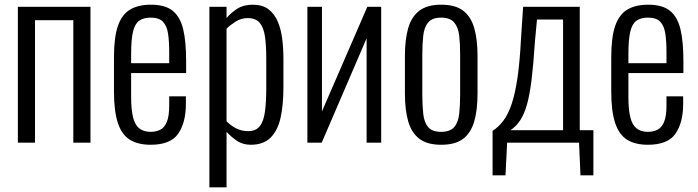

<svg xmlns="http://www.w3.org/2000/svg" viewBox="-20 -607 2971 817"><path d="M56 0V-578H365V0H292V-521H129V0Z M621 9Q567 9 532.5 -12.5Q498 -34 481.5 -84Q465 -134 465 -217V-363Q465 -449 482 -497.5Q499 -546 534 -566.5Q569 -587 622 -587Q683 -587 715 -561Q747 -535 759.5 -482.5Q772 -430 772 -348V-296H538V-195Q538 -139 546.5 -106.5Q555 -74 573.5 -60Q592 -46 621 -46Q643 -46 661 -54.5Q679 -63 689.5 -87.5Q700 -112 700 -157V-197H771V-165Q771 -86 738.5 -38.5Q706 9 621 9ZM538 -338H700V-386Q700 -432 695 -464.5Q690 -497 673.5 -514.5Q657 -532 621 -532Q591 -532 572.5 -519Q554 -506 546 -472.5Q538 -439 538 -377Z M871 190V-578H944V-530Q962 -552 989 -569.5Q1016 -587 1055 -587Q1097 -587 1122.5 -567.5Q1148 -548 1162 -515Q1176 -482 1181 -441Q1186 -400 1186 -357V-235Q1186 -161 1174 -106.5Q1162 -52 1131.5 -21.5Q1101 9 1047 9Q1012 9 986.5 -9Q961 -27 944 -46V190ZM1036 -49Q1069 -49 1085.5 -70Q1102 -91 1107.5 -132.5Q1113 -174 1113 -233V-357Q1113 -413 1107.5 -451.5Q1102 -490 1085 -510Q1068 -530 1034 -530Q1006 -530 982.5 -515Q959 -500 944 -485V-91Q960 -74 983.5 -61.5Q1007 -49 1036 -49Z M1288 0V-578H1350V-133L1543 -578H1602V0H1540V-444L1349 0Z M1857 9Q1798 9 1764.5 -16.5Q1731 -42 1717 -90.5Q1703 -139 1703 -209V-369Q1703 -439 1717 -487.5Q1731 -536 1764.5 -561.5Q1798 -587 1857 -587Q1918 -587 1951 -561.5Q1984 -536 1998 -487.5Q2012 -439 2012 -369V-209Q2012 -139 1998 -90.5Q1984 -42 1951 -16.5Q1918 9 1857 9ZM1857 -46Q1895 -46 1912.5 -66Q1930 -86 1934 -122.5Q1938 -159 1938 -205V-373Q1938 -420 1934 -455.5Q1930 -491 1912.5 -511.5Q1895 -532 1857 -532Q1819 -532 1802 -511.5Q1785 -491 1781 -455.5Q1777 -420 1777 -373V-205Q1777 -159 1781 -122.5Q1785 -86 1802 -66Q1819 -46 1857 -46Z M2076 139V-50Q2102 -67 2122 -93.5Q2142 -120 2157 -164Q2172 -208 2182 -276Q2192 -344 2197 -443L2206 -578H2447V-53H2505V139H2450L2444 0H2138L2131 139ZM2152 -53H2376V-524H2265L2256 -428Q2250 -333 2242 -268Q2234 -203 2222 -161Q2210 -119 2192.5 -93.5Q2175 -68 2152 -53Z M2737 9Q2683 9 2648.5 -12.5Q2614 -34 2597.5 -84Q2581 -134 2581 -217V-363Q2581 -449 2598 -497.5Q2615 -546 2650 -566.5Q2685 -587 2738 -587Q2799 -587 2831 -561Q2863 -535 2875.5 -482.5Q2888 -430 2888 -348V-296H2654V-195Q2654 -139 2662.5 -106.5Q2671 -74 2689.5 -60Q2708 -46 2737 -46Q2759 -46 2777 -54.5Q2795 -63 2805.5 -87.5Q2816 -112 2816 -157V-197H2887V-165Q2887 -86 2854.5 -38.5Q2822 9 2737 9ZM2654 -338H2816V-386Q2816 -432 2811 -464.5Q2806 -497 2789.5 -514.5Q2773 -532 2737 -532Q2707 -532 2688.5 -519Q2670 -506 2662 -472.5Q2654 -439 2654 -377Z"/></svg>

Font: Oswald Light
Style: Regular
Weight: 300
Designer: Vernon Adams
Foundry: Vernon Adams
Version: Version 4.103;gftools[0.9.33.dev8+g029e19f]